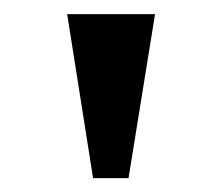

<svg xmlns="http://www.w3.org/2000/svg" viewBox="-20 -675 318 275"><path d="M76.2 -654.8H202.1L164.1 -419.9H113.3Z"/></svg>

Font: Tinos
Style: Bold
Weight: 700
Designer: Steve Matteson
Foundry: Monotype Imaging Inc.
Version: Version 1.23